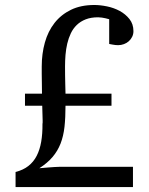

<svg xmlns="http://www.w3.org/2000/svg" viewBox="-20 -757 603 777"><path d="M520 -630.9Q520 -618.7 514.9 -608.2Q509.8 -597.7 501.2 -590.1Q492.7 -582.5 481.4 -578.4Q470.2 -574.2 458 -574.2Q446.8 -574.2 434.6 -576.7Q428.2 -577.6 421.9 -579.1V-679.2Q414.6 -681.2 406.7 -683.1Q399.9 -684.6 392.1 -685.8Q384.3 -687 377 -687Q348.1 -687 326.9 -678.7Q305.7 -670.4 290.8 -656Q275.9 -641.6 266.6 -622.1Q257.3 -602.5 252.2 -580.6Q247.1 -558.6 245.1 -535.2Q243.2 -511.7 243.2 -488.8Q243.2 -472.2 243.4 -452.9Q243.7 -433.6 244.1 -417L245.1 -377.9H431.2V-329.1H245.1Q245.1 -281.2 241 -243.7Q236.8 -206.1 225.1 -176Q213.4 -146 192.6 -121.6Q171.9 -97.2 139.2 -76.2Q157.2 -77.6 173.3 -79.1L200.7 -81.1Q214.4 -82 222.2 -82H518.1V0H43V-61Q73.7 -68.8 94.7 -85.2Q115.7 -101.6 128.4 -126.2Q141.1 -150.9 146.7 -183.3Q152.3 -215.8 151.9 -255.9Q152.8 -257.3 152.6 -268.8Q152.3 -280.3 151.9 -293.9L150.9 -329.1H81.1V-377.9H149.9Q149.4 -400.9 149.4 -421.9Q148.9 -439.9 148.9 -458V-487.8Q148.9 -539.6 161.6 -585Q174.3 -630.4 200.7 -664.1Q227.1 -697.8 267.1 -717.3Q307.1 -736.8 361.8 -736.8Q385.3 -736.8 412.8 -731.2Q440.4 -725.6 464.1 -712.9Q487.8 -700.2 503.9 -679.9Q520 -659.7 520 -630.9Z"/></svg>

Font: Charis SIL APac
Style: Regular
Weight: 400
Foundry: SIL International
Version: Version 5.000